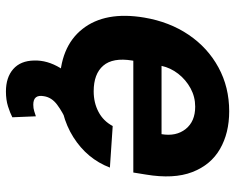

<svg xmlns="http://www.w3.org/2000/svg" viewBox="-92 -501 782 638"><g transform="rotate(90 299.0 -182.0)"><path d="M262.1 10.7Q136 10.7 76.3 -65Q16.7 -140.6 38.4 -270.2Q52.6 -354.4 95.7 -418Q138.8 -481.5 204.2 -517Q269.5 -552.6 349.8 -552.6Q422.2 -552.6 475.1 -522Q528.1 -491.5 551.8 -429.9Q575.6 -368.3 560 -275.6L553.3 -234H181.8L181.1 -230.1Q170.8 -165.8 198.2 -134.1Q225.5 -102.3 283.4 -102.3Q321.4 -102.3 351.7 -118.3Q382.1 -134.2 398.8 -165.5L536.9 -156.2Q507.8 -80.3 435.9 -34.8Q364 10.7 262.1 10.7ZM198.9 -327.8H425.8Q433.9 -376.4 408.7 -408Q383.5 -439.6 334.5 -439.6Q301.8 -439.6 273.4 -424.2Q245 -408.7 225.1 -383.2Q205.3 -357.6 198.9 -327.8ZM284.1 189.3Q237.2 189.3 209.5 165Q181.8 140.6 181.1 95.5Q179.7 52.2 205.8 8.9Q231.9 -34.4 282.3 -55.4L387.4 -14.6Q351.9 1.1 327.8 19.2Q303.6 37.3 299.7 62.9Q293 98.4 327.8 98.4Q339.8 98.4 349.4 95.3Q359 92.3 366.5 89.8L369.7 168Q355.5 175.4 333.5 182.4Q311.4 189.3 284.1 189.3Z"/></g></svg>

Font: Inter UI
Style: Bold Italic
Weight: 700
Italic angle: 9.39999°
Designer: Rasmus Andersson
Foundry: rsms
Version: 3.2;8d6f07862